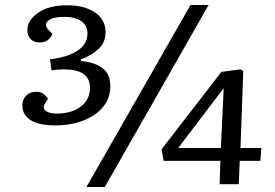

<svg xmlns="http://www.w3.org/2000/svg" viewBox="-20 -733 1093 764"><path d="M324 11 738 -713H810L397 11ZM937 -144H1020L1016 -93H934L930 0H854L857 -93H631L623 -139L861 -447L936 -457L948 -451ZM859 -144 870 -382 689 -144ZM400 -605Q400 -565 373 -539Q346 -513 302 -497V-490Q358 -485 388.5 -461.5Q419 -438 419 -389Q419 -343 390.5 -308Q362 -273 312 -253.5Q262 -234 199 -234Q135 -234 102 -255Q69 -276 69 -313Q69 -338 84.5 -353Q100 -368 125 -368Q142 -368 153 -359.5Q164 -351 171 -340L158 -319Q148 -303 162 -292Q176 -281 205 -281Q264 -281 301 -308.5Q338 -336 338 -384Q338 -457 234 -457Q222 -457 209.5 -456Q197 -455 185 -453L179 -497Q248 -505 288 -531Q328 -557 328 -600Q328 -632 303 -649Q278 -666 236 -666Q189 -666 171 -650Q153 -634 174 -613L189 -598Q174 -564 138 -564Q115 -564 102 -577.5Q89 -591 89 -614Q89 -652 131.5 -682Q174 -712 247 -712Q316 -712 358 -683.5Q400 -655 400 -605Z"/></svg>

Font: Literata 7pt
Style: Italic
Weight: 400
Italic angle: -2°
Designer: Latin by Veronika Burian and Jose Scaglione. Greek by Irene Vlachou. Cyrillic by Vera Evstafieva
Foundry: TypeTogether
Version: Version 3.002